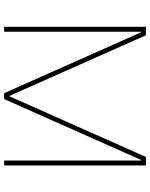

<svg xmlns="http://www.w3.org/2000/svg" viewBox="84 -828 743 952"><g transform="rotate(90 456.0 -351.5)"><path d="M451.7 -27.3H460V0H451.7ZM128.9 -703.1H154.3L466.8 0H441.4ZM126.5 -703.1H145V-678.2H126.5ZM136.7 -703.1V0H112.3V-703.1ZM445.3 0 757.8 -703.1H783.2L470.7 0ZM767.1 -678.2V-703.1H785.6V-678.2ZM799.8 0H775.4V-703.1H799.8Z"/></g></svg>

Font: Wand UI Pro
Style: Regular
Weight: 400
Designer: Andreas Faust
Version: Version 1.003;FEAKit 1.0